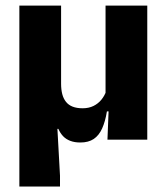

<svg xmlns="http://www.w3.org/2000/svg" viewBox="-20 -512 611 704"><path d="M367 -491.5H520V0H374L379 -126L367 -137ZM204 -491.5V-205Q204 -184 208.2 -167.2Q212.5 -150.5 221.8 -138.8Q231 -127 246.2 -121Q261.5 -115 283 -115Q305.5 -115 322.8 -123.5Q340 -132 351.8 -146.5Q363.5 -161 369.5 -178L397 -103.5H372Q366 -66.5 354.5 -41Q343 -15.5 323.8 -2.5Q304.5 10.5 274.5 10.5Q253.5 10.5 237.8 4.5Q222 -1.5 211.5 -12.5Q201 -23.5 194 -39.5H190.5L200 132V172H51V-491.5Z"/></svg>

Font: Anek Devanagari
Style: Bold
Weight: 700
Designer: Kailash Malviya (Devanagari) & Yesha Goshar (Latin)
Foundry: Ek Type
Version: Version 1.003